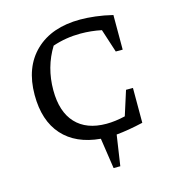

<svg xmlns="http://www.w3.org/2000/svg" viewBox="-102 -621 792 857"><g transform="rotate(-15 293.5 -192.5)"><path d="M318 147 297 6Q184 -4 123 -72Q62 -140 62 -259Q62 -387 137.5 -459.5Q213 -532 345 -532Q377 -532 415 -527.5Q453 -523 494 -513V-353H462L427 -461Q403 -466 379 -468.5Q355 -471 330 -471Q263 -471 201 -450Q148 -364 148 -258Q148 -158 197.5 -105Q247 -52 339 -52Q379 -52 426 -63L462 -176H494V-15Q425 1 370 6L349 147Z"/></g></svg>

Font: Piazzolla SC
Style: Regular
Weight: 400
Designer: Juan Pablo del Peral
Foundry: Huerta Tipografica
Version: Version 1.330